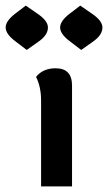

<svg xmlns="http://www.w3.org/2000/svg" viewBox="-89 -665 385 685"><path d="M57.6 0V-305.7Q57.6 -355 39.6 -390.6Q64 -421.4 109.4 -421.4Q168 -421.4 168 -359.9V0ZM200.7 -486.8 159.7 -518.1Q125.5 -543.9 125.5 -566.9Q125.5 -590.3 160.2 -616.7L197.3 -645L241.2 -614.7Q276.4 -590.3 276.4 -566.9Q276.4 -539.6 242.2 -516.1ZM6.3 -486.8 -34.7 -518.1Q-68.8 -543.9 -68.8 -566.9Q-68.8 -590.3 -34.2 -616.7L2.9 -645L46.9 -614.7Q82 -590.3 82 -566.9Q82 -539.6 47.9 -516.1Z"/></svg>

Font: ALMAS
Style: Bold
Weight: 700
Designer: ALMAS Font/ by Husham Jawad Kadhim, derived from the Bainsely font by/ Paul James MIller
Foundry: High-Logic / Made with FontCreator
Version: Version 1.411;September 19, 2021;FontCreator 14.0.0.2814 32-